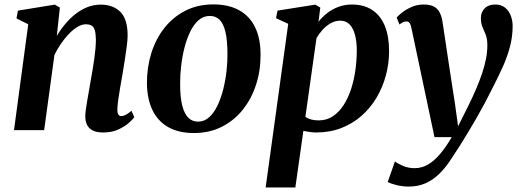

<svg xmlns="http://www.w3.org/2000/svg" viewBox="-20 -576 2304 850"><path d="M231.5 -417Q248 -445 269 -470Q290 -495 314.5 -514.2Q339 -533.5 367 -544.5Q395 -555.5 426 -555.5Q480.5 -555.5 512.8 -523.5Q545 -491.5 545 -418.5Q545 -399.5 541 -369.2Q537 -339 531.8 -306.2Q526.5 -273.5 522 -245.5Q517.5 -220 512.5 -191.5Q507.5 -163 503.8 -136.8Q500 -110.5 499.5 -91.5Q499.5 -74 504.5 -68Q509.5 -62 516.5 -62Q525.5 -62 536 -67.2Q546.5 -72.5 562 -85.5L574.5 -57Q568.5 -48 550.5 -32Q532.5 -16 504 -2.8Q475.5 10.5 436.5 10.5Q406.5 10.5 389 0.8Q371.5 -9 364.5 -25.2Q357.5 -41.5 357.5 -61Q357.5 -73 360 -91Q362.5 -109 366.2 -130.8Q370 -152.5 374 -175.2Q378 -198 381.5 -219Q385.5 -240.5 389.5 -264.5Q393.5 -288.5 397 -312.8Q400.5 -337 402.5 -359.5Q404.5 -382 404.5 -401Q404 -427 399.8 -441.8Q395.5 -456.5 385.8 -462.5Q376 -468.5 360 -468.5Q343 -468.5 324 -457.5Q305 -446.5 286.2 -427.2Q267.5 -408 250.8 -383.8Q234 -359.5 221 -333L175.5 0H42L105 -468.5L53 -494.5L59.5 -529L222.5 -555.5L245 -542.5Z M924.5 -556.5Q992.5 -556.5 1039 -530.5Q1085.5 -504.5 1109.5 -455Q1133.5 -405.5 1133.5 -334.5Q1134 -265 1114 -202.5Q1094 -140 1055.8 -91.5Q1017.5 -43 962.5 -15Q907.5 13 838 13Q771 13 724.8 -13.2Q678.5 -39.5 654.8 -89Q631 -138.5 630.5 -208.5Q630.5 -279 650.2 -341.8Q670 -404.5 708.2 -452.8Q746.5 -501 801 -528.8Q855.5 -556.5 924.5 -556.5ZM909 -505.5Q880.5 -505.5 859 -486.5Q837.5 -467.5 822 -435.5Q806.5 -403.5 796.5 -364Q786.5 -324.5 781.8 -282.8Q777 -241 777.5 -203.5Q777.5 -144.5 787 -108Q796.5 -71.5 814 -54.5Q831.5 -37.5 856.5 -37.5Q884.5 -37.5 905.8 -56.8Q927 -76 942.5 -108Q958 -140 968 -179.5Q978 -219 982.8 -260.8Q987.5 -302.5 987 -340.5Q986.5 -399.5 977.8 -435.8Q969 -472 951.8 -488.8Q934.5 -505.5 909 -505.5Z M1156 254 1256 -470.5 1202 -495.5 1208.5 -529 1376 -555.5 1398 -542.5 1390 -479.5Q1405.5 -500 1427.8 -517.5Q1450 -535 1477.8 -545.5Q1505.5 -556 1538 -556Q1591.5 -556 1628.2 -531.5Q1665 -507 1683.8 -461Q1702.5 -415 1702.5 -349.5Q1702.5 -294.5 1688.2 -241.8Q1674 -189 1646.8 -143.2Q1619.5 -97.5 1580.2 -63Q1541 -28.5 1490.5 -9Q1440 10.5 1379.5 10.5Q1366 10.5 1351.5 8.2Q1337 6 1323 3.5L1287.5 254ZM1332 -58.5Q1343 -51 1357.5 -47Q1372 -43 1390.5 -43Q1426.5 -43 1454 -61.5Q1481.5 -80 1501.5 -111.2Q1521.5 -142.5 1534.5 -182.5Q1547.5 -222.5 1553.5 -266.5Q1559.5 -310.5 1559.5 -353.5Q1559.5 -392.5 1551.5 -422Q1543.5 -451.5 1527.5 -468Q1511.5 -484.5 1486.5 -484.5Q1464 -484.5 1443.8 -473Q1423.5 -461.5 1407.5 -443.5Q1391.5 -425.5 1381 -407Z M1801.5 -451.5Q1798 -468.5 1792.8 -474.8Q1787.5 -481 1779.5 -481Q1771.5 -481 1764.5 -477.8Q1757.5 -474.5 1748.5 -467.5L1736 -498.5Q1742.5 -506.5 1759.8 -520.2Q1777 -534 1801.8 -545Q1826.5 -556 1855.5 -556Q1883 -556 1899.8 -547.5Q1916.5 -539 1925.5 -522.5Q1934.5 -506 1938.5 -482.5Q1945 -440 1951.8 -394.8Q1958.5 -349.5 1965.5 -303.2Q1972.5 -257 1979.5 -211.2Q1986.5 -165.5 1993.5 -121.5L2008 -17L2055 -111Q2073.5 -148.5 2088.5 -183.8Q2103.5 -219 2114.5 -251.8Q2125.5 -284.5 2131.5 -315.5Q2137.5 -346.5 2137.5 -376Q2137.5 -404 2130.5 -421.8Q2123.5 -439.5 2116.2 -456Q2109 -472.5 2109 -496Q2109 -522.5 2125.8 -539.2Q2142.5 -556 2172.5 -556Q2198.5 -556 2215.5 -542.5Q2232.5 -529 2241 -507.2Q2249.5 -485.5 2249.5 -461Q2249.5 -412 2236.8 -365.8Q2224 -319.5 2203.2 -274.2Q2182.5 -229 2158.5 -182.5Q2143.5 -152 2126 -119.2Q2108.5 -86.5 2089.8 -53.8Q2071 -21 2052.2 10Q2033.5 41 2016 68.8Q1998.5 96.5 1983.5 118.5Q1955.5 163.5 1925.8 192.5Q1896 221.5 1862.8 235.8Q1829.5 250 1789.5 250Q1763 250 1736 243.5Q1709 237 1696.5 229.5L1728.5 138.5Q1739 147.5 1763.2 158Q1787.5 168.5 1815.5 168.5Q1846.5 168.5 1873.5 153.2Q1900.5 138 1926.8 107.5Q1953 77 1980 31H1903.5Z"/></svg>

Font: Merriweather 48pt
Style: Bold Italic
Weight: 700
Italic angle: -7.8°
Version: Version 2.101